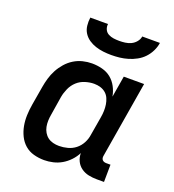

<svg xmlns="http://www.w3.org/2000/svg" viewBox="-135 -846 871 959"><g transform="rotate(20 300.0 -366.0)"><path d="M207 8Q178 8 151 0.5Q124 -7 104 -24.5Q84 -42 72 -66.5Q60 -91 55 -118Q50 -145 51 -174Q52 -203 57 -232L74 -332Q78 -356 85 -380Q92 -404 104 -426.5Q116 -449 133.5 -469Q151 -489 173 -502.5Q195 -516 219.5 -522Q244 -528 268 -528Q296 -528 323 -521Q350 -514 370 -497.5Q390 -481 402.5 -457.5Q415 -434 420 -407L439 -520H547L479 -113Q478 -107 479 -101.5Q480 -96 483.5 -92Q487 -88 492.5 -86Q498 -84 504 -84H527L526 8H488Q465 8 443.5 3.5Q422 -1 404.5 -13.5Q387 -26 377.5 -45.5Q368 -65 368 -88Q357 -66 339 -47Q321 -28 299.5 -15.5Q278 -3 254 2.5Q230 8 207 8ZM253 -84Q275 -84 298 -90Q321 -96 339.5 -110.5Q358 -125 369.5 -146.5Q381 -168 384 -191L401 -291Q404 -308 404.5 -325Q405 -342 402.5 -358.5Q400 -375 393.5 -390Q387 -405 375 -415.5Q363 -426 347 -431Q331 -436 313 -436Q290 -436 265.5 -428.5Q241 -421 222.5 -404Q204 -387 193.5 -363.5Q183 -340 179 -317L163 -217Q160 -201 159.5 -184.5Q159 -168 162 -152.5Q165 -137 173 -123.5Q181 -110 193 -101Q205 -92 220.5 -88Q236 -84 253 -84ZM343 -600Q321 -600 300 -602.5Q279 -605 259 -611.5Q239 -618 222 -629.5Q205 -641 194 -658Q183 -675 180.5 -696.5Q178 -718 181 -740H275Q273 -725 279 -711.5Q285 -698 298 -691Q311 -684 326 -682Q341 -680 356 -680Q371 -680 387 -682Q403 -684 418 -691Q433 -698 444 -711.5Q455 -725 457 -740H551Q548 -718 537.5 -696.5Q527 -675 511 -658Q495 -641 474 -629.5Q453 -618 431 -611.5Q409 -605 387 -602.5Q365 -600 343 -600Z"/></g></svg>

Font: Iosevka Semibold Extended
Style: Italic
Weight: 600
Width: 7
Italic angle: -9°
Monospace: yes
Designer: Belleve Invis
Foundry: Belleve Invis
Version: Version 32.5.0; ttfautohint (v1.8.4)